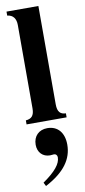

<svg xmlns="http://www.w3.org/2000/svg" viewBox="-113 -715 503 1133"><g transform="rotate(-10 139.0 -149.0)"><path d="M66 378C182 317 232 245 232 159C232 88 195 43 132 43C82 43 48 76 48 128C48 174 78 204 121 204C131 204 138 202 145 202C156 202 164 211 164 223C164 262 130 304 55 356ZM256 0V-24C223 -25 206 -41 206 -87V-676H15V-652C50 -649 67 -624 67 -587V-87C67 -43 50 -27 16 -24V0Z"/></g></svg>

Font: XITS
Style: Bold
Weight: 700
Designer: MicroPress Inc., with final additions and corrections provided by Coen Hoffman, Elsevier (retired)
Version: Version 1.302